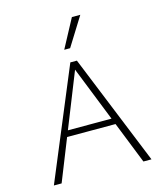

<svg xmlns="http://www.w3.org/2000/svg" viewBox="-130 -1005 944 1102"><g transform="rotate(-15 342.0 -453.5)"><path d="M584 0 333 -632H350L98 0H52L326 -658H365L632 0ZM172 -249 185 -285H489L507 -249ZM311 -737 402 -907H452L346 -737Z"/></g></svg>

Font: Ysabeau Office ExtraLight
Style: Regular
Weight: 250
Designer: Christian Thalmann (Catharsis Fonts)
Version: Version 2.001;gftools[0.9.30]; featfreeze: tnum,lnum,ss02